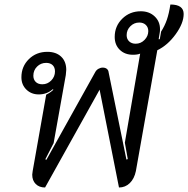

<svg xmlns="http://www.w3.org/2000/svg" viewBox="-20 -823 835 852"><path d="M123 -48Q123 -52 125 -64L185 -403Q204 -412 217 -425L214 -427Q188 -404 152 -404Q119 -404 97 -425.5Q75 -447 75 -480Q75 -528 108 -560.5Q141 -593 190 -593Q229 -593 251.5 -571.5Q274 -550 274 -513Q274 -506 272 -490L218 -188L181 -116L186 -114L402 -502Q407 -512 416.5 -517.5Q426 -523 436 -523Q447 -523 454 -517.5Q461 -512 462 -502L541 -115L547 -117L534 -190L602 -585Q590 -580 570 -580Q534 -580 511.5 -602Q489 -624 489 -659Q489 -707 522.5 -740Q556 -773 605 -773Q642 -773 666 -750.5Q690 -728 690 -694Q690 -684 689 -679L684 -649H689L695 -683Q711 -708 720.5 -735.5Q730 -763 736 -803Q795 -803 795 -761Q795 -720 759.5 -671Q724 -622 678 -600L583 -64Q576 -30 556 -10.5Q536 9 508 9L422 -425L180 9Q154 9 138.5 -6.5Q123 -22 123 -48ZM638 -685Q638 -702 627 -712.5Q616 -723 598 -723Q575 -723 558.5 -706.5Q542 -690 542 -667Q542 -650 553 -639.5Q564 -629 582 -629Q605 -629 621.5 -646Q638 -663 638 -685ZM224 -506Q224 -524 213.5 -534Q203 -544 185 -544Q161 -544 144.5 -527.5Q128 -511 128 -487Q128 -470 138.5 -459.5Q149 -449 168 -449Q191 -449 207.5 -466Q224 -483 224 -506Z"/></svg>

Font: K2D Light
Style: Italic
Weight: 300
Italic angle: -10°
Designer: Katatrad Aksorn Co.,Ltd.
Foundry: Cadson Demak Co.,Ltd.
Version: Version 1.000; ttfautohint (v1.6)